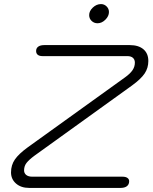

<svg xmlns="http://www.w3.org/2000/svg" viewBox="-20 -921 751 941"><path d="M34 -76Q34 -112 53 -139.5Q72 -167 116 -199L593 -542Q618 -560 629.5 -577Q641 -594 641 -614Q641 -629 631.5 -637.5Q622 -646 604 -646H188Q173 -646 165 -652.5Q157 -659 157 -671Q157 -685 167.5 -692.5Q178 -700 197 -700H616Q659 -700 683 -679.5Q707 -659 707 -622Q707 -588 689 -561Q671 -534 627 -502L149 -158Q122 -138 110 -122.5Q98 -107 98 -86Q98 -72 108.5 -63.5Q119 -55 139 -55H581Q596 -55 604.5 -49Q613 -43 613 -33Q613 -17 602 -8.5Q591 0 571 0H123Q83 0 58.5 -21.5Q34 -43 34 -76ZM417 -847Q417 -867 435 -884Q453 -901 475 -901Q491 -901 502.5 -889.5Q514 -878 514 -862Q514 -842 496.5 -824.5Q479 -807 458 -807Q441 -807 429 -818.5Q417 -830 417 -847Z"/></svg>

Font: Kodchasan Light
Style: Italic
Weight: 300
Italic angle: -10°
Version: Version 1.000; ttfautohint (v1.6)